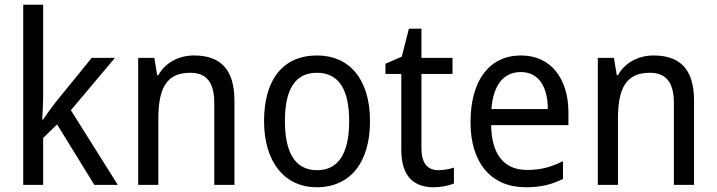

<svg xmlns="http://www.w3.org/2000/svg" viewBox="-20 -780 3023 810"><path d="M162 -370V-760H78V0H162V-198L221 -255L378 0H477L279 -315L465 -536H367L215 -349C199 -329 174 -294 162 -276H158C160 -305 162 -343 162 -370Z M798 -546C737 -546 679 -518 648 -463H643L631 -536H563V0H648V-278C648 -408 682 -473 783 -473C853 -473 884 -430 884 -345V0H969V-355C969 -487 911 -546 798 -546Z M1541 -269C1541 -448 1452 -546 1318 -546C1175 -546 1094 -446 1094 -269C1094 -95 1182 10 1316 10C1458 10 1541 -95 1541 -269ZM1182 -269C1182 -400 1223 -473 1317 -473C1411 -473 1453 -400 1453 -269C1453 -138 1411 -62 1318 -62C1224 -62 1182 -138 1182 -269Z M1829 -62C1784 -62 1758 -92 1758 -153V-468H1889V-536H1758V-659H1705L1675 -541L1606 -511V-468H1673V-148C1673 -30 1731 10 1810 10C1841 10 1875 3 1895 -6V-73C1878 -67 1852 -62 1829 -62Z M2178 -546C2046 -546 1965 -443 1965 -264C1965 -94 2051 10 2198 10C2261 10 2306 -1 2355 -25V-100C2305 -75 2261 -63 2204 -63C2107 -63 2054 -127 2052 -252H2378V-306C2378 -447 2305 -546 2178 -546ZM2177 -476C2256 -476 2291 -409 2291 -320H2053C2061 -421 2104 -476 2177 -476Z M2737 -546C2676 -546 2618 -518 2587 -463H2582L2570 -536H2502V0H2587V-278C2587 -408 2621 -473 2722 -473C2792 -473 2823 -430 2823 -345V0H2908V-355C2908 -487 2850 -546 2737 -546Z"/></svg>

Font: Noto Sans Devanagari SemiCondensed
Style: Regular
Weight: 400
Width: 4
Designer: Jelle Bosma - Monotype Design Team
Foundry: Monotype Imaging Inc.
Version: Version 2.004